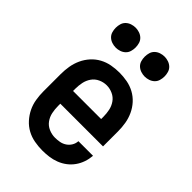

<svg xmlns="http://www.w3.org/2000/svg" viewBox="-219 -835 938 938"><g transform="rotate(45 250.0 -365.5)"><path d="M252 8Q225 8 197.5 3Q170 -2 146 -15Q122 -28 103.5 -48.5Q85 -69 73 -93.5Q61 -118 56.5 -145.5Q52 -173 52 -200V-320Q52 -347 56.5 -374Q61 -401 72.5 -426Q84 -451 102.5 -471.5Q121 -492 145 -505Q169 -518 196 -523Q223 -528 250 -528Q277 -528 304 -523Q331 -518 355 -505Q379 -492 397.5 -471.5Q416 -451 427.5 -426Q439 -401 443.5 -374Q448 -347 448 -320V-216H153V-200Q153 -178 157.5 -156Q162 -134 175 -116Q188 -98 209 -89Q230 -80 252 -80Q268 -80 284 -83Q300 -86 313.5 -95Q327 -104 335.5 -118Q344 -132 345 -149H446Q444 -125 436.5 -103Q429 -81 415.5 -62Q402 -43 383.5 -29Q365 -15 343 -6.5Q321 2 298 5Q275 8 252 8ZM347 -304V-320Q347 -342 342.5 -363.5Q338 -385 325.5 -403Q313 -421 292.5 -430.5Q272 -440 250 -440Q228 -440 207.5 -430.5Q187 -421 174.5 -403Q162 -385 157.5 -363.5Q153 -342 153 -320V-304ZM351 -601Q337 -601 323.5 -605.5Q310 -610 300 -619.5Q290 -629 286 -642.5Q282 -656 282 -670Q282 -684 286 -697.5Q290 -711 300 -720.5Q310 -730 323.5 -734.5Q337 -739 351 -739Q364 -739 377.5 -734.5Q391 -730 401 -720.5Q411 -711 415 -697.5Q419 -684 419 -670Q419 -656 415 -642.5Q411 -629 401 -619.5Q391 -610 377.5 -605.5Q364 -601 351 -601ZM151 -601Q137 -601 123.5 -605.5Q110 -610 100 -619.5Q90 -629 86 -642.5Q82 -656 82 -670Q82 -684 86 -697.5Q90 -711 100 -720.5Q110 -730 123.5 -734.5Q137 -739 151 -739Q164 -739 177.5 -734.5Q191 -730 201 -720.5Q211 -711 215 -697.5Q219 -684 219 -670Q219 -656 215 -642.5Q211 -629 201 -619.5Q191 -610 177.5 -605.5Q164 -601 151 -601Z"/></g></svg>

Font: Iosevka Custom Semibold
Style: Regular
Weight: 600
Designer: Belleve Invis
Foundry: Belleve Invis
Version: Version 27.0.2; ttfautohint (v1.8.4)